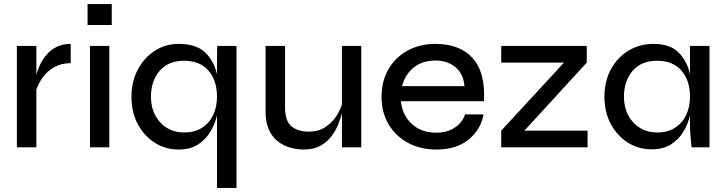

<svg xmlns="http://www.w3.org/2000/svg" viewBox="-20 -725 3574 945"><path d="M63 -499H159V-358Q165 -380 177 -406Q189 -432 209 -455.5Q229 -479 258.5 -494Q288 -509 328 -509V-414Q281 -414 247 -394.5Q213 -375 191 -345Q169 -315 159 -284V0H63Z M530 -705V-602H411V-705ZM423 -499H518V0H423Z M859 11Q795 11 742.5 -22Q690 -55 658.5 -113.5Q627 -172 627 -249Q627 -324 658.5 -383Q690 -442 742.5 -475.5Q795 -509 859 -509Q945 -509 989 -467.5Q1033 -426 1048 -359V-397L1049 -499H1144V200H1048V-157Q1038 -114 1015 -76Q992 -38 954 -13.5Q916 11 859 11ZM886 -73Q939 -73 975 -96.5Q1011 -120 1029.5 -159.5Q1048 -199 1048 -249Q1048 -329 1006 -377.5Q964 -426 886 -426Q808 -426 765.5 -376Q723 -326 723 -249Q723 -197 744 -157.5Q765 -118 801.5 -95.5Q838 -73 886 -73Z M1758 0H1663V-168Q1657 -144 1645 -113.5Q1633 -83 1611.5 -54.5Q1590 -26 1557 -7.5Q1524 11 1476 11Q1443 11 1410 2Q1377 -7 1349 -28Q1321 -49 1304 -85.5Q1287 -122 1287 -177V-499H1383V-197Q1383 -128 1415.5 -102.5Q1448 -77 1500 -77Q1545 -77 1578 -97.5Q1611 -118 1632 -148.5Q1653 -179 1663 -211V-499H1758Z M2269 -162H2360Q2347 -88 2287 -38.5Q2227 11 2128 11Q2050 11 1989 -21.5Q1928 -54 1893 -112.5Q1858 -171 1858 -248Q1858 -326 1892 -384.5Q1926 -443 1986 -476Q2046 -509 2123 -509Q2244 -509 2307 -438Q2370 -367 2362 -227H1953Q1960 -159 2006.5 -115.5Q2053 -72 2127 -72Q2181 -72 2218.5 -97Q2256 -122 2269 -162ZM2124 -427Q2058 -427 2015.5 -392Q1973 -357 1959 -301H2266Q2261 -362 2221.5 -394.5Q2182 -427 2124 -427Z M2868 -417 2561 -82H2872V0H2447V-82L2756 -417H2447V-499H2868Z M3187 10Q3123 10 3070.5 -23Q3018 -56 2986.5 -114.5Q2955 -173 2955 -249Q2955 -325 2986.5 -383.5Q3018 -442 3073 -475.5Q3128 -509 3196 -509Q3277 -509 3319 -467.5Q3361 -426 3376 -360V-499H3472V0H3384Q3384 0 3382 -18.5Q3380 -37 3378 -62.5Q3376 -88 3376 -109V-157Q3366 -114 3343 -76Q3320 -38 3282 -14Q3244 10 3187 10ZM3214 -73Q3267 -73 3303 -96.5Q3339 -120 3357.5 -159.5Q3376 -199 3376 -249Q3376 -329 3334 -377.5Q3292 -426 3214 -426Q3136 -426 3093.5 -376Q3051 -326 3051 -249Q3051 -197 3072 -157.5Q3093 -118 3129.5 -95.5Q3166 -73 3214 -73Z"/></svg>

Font: Syne Medium
Style: Regular
Weight: 500
Designer: Lucas Descroix
Foundry: Bonjour Monde
Version: Version 2.200; ttfautohint (v1.8.4)